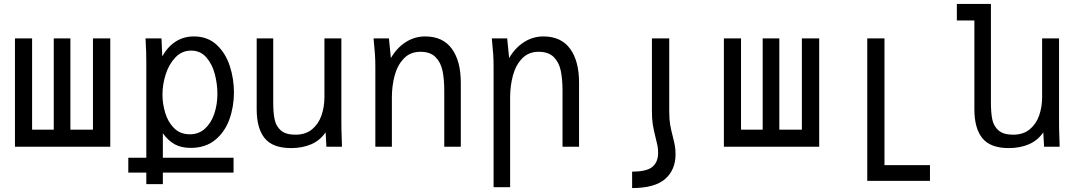

<svg xmlns="http://www.w3.org/2000/svg" viewBox="-20 -745 5440 975"><path d="M540 0H56V-550H143V-86.5H253V-550H337.5V-86.5H452V-550H540Z M631.5 56H723V-428Q723 -482.5 719.5 -540L719 -550H800L804 -459Q832 -508.5 872.5 -534.2Q913 -560 965 -560Q1034 -560 1079.8 -517.8Q1125.5 -475.5 1146.8 -410.2Q1168 -345 1168 -275.5Q1168 -203.5 1145 -139.2Q1122 -75 1072.8 -34.5Q1023.5 6 948.5 6Q901 6 867.8 -12Q834.5 -30 807 -68V56H1166V131.5H807V190H723V131.5H631.5ZM1084 -268.5Q1084 -318.5 1070.8 -369Q1057.5 -419.5 1027.5 -453.8Q997.5 -488 950.5 -488Q903.5 -488 870.5 -453.2Q837.5 -418.5 821.2 -366.8Q805 -315 805 -264.5Q805 -219 818.8 -172.5Q832.5 -126 863.8 -94.5Q895 -63 943.5 -63Q989.5 -63 1021 -91.8Q1052.5 -120.5 1068.2 -167.5Q1084 -214.5 1084 -268.5Z M1283.5 -190V-550H1367.5V-224Q1367.5 -171.5 1374.8 -137.5Q1382 -103.5 1406.8 -82.2Q1431.5 -61 1480.5 -61Q1531.5 -61 1564.5 -88.2Q1597.5 -115.5 1612.5 -158.8Q1627.5 -202 1627.5 -252V-550H1713.5V-119Q1713.5 -86 1715.5 -38Q1715.5 -27 1716.5 0H1637.5L1633.5 -73Q1605 -31.5 1560 -12.2Q1515 7 1458.5 7Q1365 7 1324.2 -43Q1283.5 -93 1283.5 -190Z M1877 -550H1955L1965 -450Q1994.5 -501.5 2040 -530.8Q2085.5 -560 2139 -560Q2228.5 -560 2274.2 -497.8Q2320 -435.5 2320 -325V0H2236V-285Q2236 -344 2227 -386.5Q2218 -429 2191.2 -455.5Q2164.5 -482 2115 -482Q2063.5 -482 2031 -448.2Q1998.5 -414.5 1984.2 -361.8Q1970 -309 1970 -250V0H1886V-407Q1886 -441.5 1884 -470.5Q1882 -499.5 1877 -550Z M2477.5 -550H2555.5L2565.5 -450Q2595 -501.5 2640.5 -530.8Q2686 -560 2739.5 -560Q2829 -560 2874.8 -497.8Q2920.5 -435.5 2920.5 -325V0H2836.5V-285Q2836.5 -344 2827.5 -386.5Q2818.5 -429 2791.8 -455.5Q2765 -482 2715.5 -482Q2664 -482 2631.5 -448.2Q2599 -414.5 2584.8 -361.8Q2570.5 -309 2570.5 -250V205.5H2486.5V-407Q2486.5 -441.5 2484.5 -470.5Q2482.5 -499.5 2477.5 -550Z M3410.5 38.5Q3410.5 14.5 3407.2 -4Q3404 -22.5 3396.5 -52Q3387.5 -86 3383 -112.5Q3378.5 -139 3378.5 -177.5V-550H3290.5V-180.5Q3290.5 -139.5 3295.2 -111.2Q3300 -83 3309 -47Q3315.5 -22.5 3318.8 -5.2Q3322 12 3322 32Q3322 77 3293.5 101.8Q3265 126.5 3190 126.5V210Q3305 210 3357.8 163.8Q3410.5 117.5 3410.5 38.5Z M4140 0H3656V-550H3743V-86.5H3853V-550H3937.5V-86.5H4052V-550H4140Z M4384 -550H4471.5V93.5H4702.5V173.5H4384Z M4928 -190V-641H4839V-725H5012V-224Q5012 -171.5 5019.2 -137.5Q5026.5 -103.5 5051.2 -82.2Q5076 -61 5125 -61Q5176 -61 5209 -88.2Q5242 -115.5 5257 -158.8Q5272 -202 5272 -252V-550H5358V-119Q5358 -86 5360 -38Q5360 -27 5361 0H5282L5278 -73Q5249.5 -31.5 5204.5 -12.2Q5159.5 7 5103 7Q5009.5 7 4968.8 -43Q4928 -93 4928 -190Z"/></svg>

Font: JuliaMono
Style: Regular
Weight: 400
Monospace: yes
Designer: cormullion
Foundry: corm
Version: Version 0.055; ttfautohint (v1.8.4)